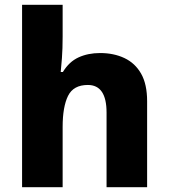

<svg xmlns="http://www.w3.org/2000/svg" viewBox="-20 -780 703 800"><path d="M241 -627Q241 -577 238 -537.5Q235 -498 233 -480H242Q268 -523 307.5 -541Q347 -559 397 -559Q454 -559 498.5 -538Q543 -517 568 -473Q593 -429 593 -358V0H424V-311Q424 -426 346 -426Q286 -426 263.5 -380.5Q241 -335 241 -251V0H72V-760H241Z"/></svg>

Font: Noto Sans Kannada ExtraBold
Style: Regular
Weight: 800
Designer: Jelle Bosma - Monotype Design Team
Foundry: Monotype Imaging Inc.
Version: Version 2.005; ttfautohint (v1.8.4.7-5d5b)